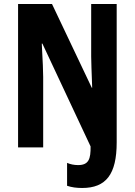

<svg xmlns="http://www.w3.org/2000/svg" viewBox="-20 -734 670 956"><path d="M389 202C508 202 561 134 561 -25V-714H434V-453C434 -431 436 -379 439 -297H437L239 -714H70V0H195V-351C195 -372 193 -431 188 -517H191L431 -5C432 57 422 88 369 88C349 88 330 84 314 77V191C337 199 362 202 389 202Z"/></svg>

Font: Noto Sans Gurmukhi ExtraCondensed
Style: Bold
Weight: 700
Width: 2
Designer: Jelle Bosma - Monotype Design Team
Foundry: Monotype Imaging Inc.
Version: Version 2.004